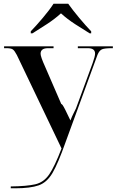

<svg xmlns="http://www.w3.org/2000/svg" viewBox="-20 -786 639 1036"><path d="M38 230H62Q144 230 189 214Q234 198 264 146Q294 94 332 -14L506 -490Q516 -514 530.5 -520Q545 -526 584 -526H589V-536H400V-526H454Q493 -526 493 -497Q493 -482 480 -446L390 -201Q381 -182 375 -170.5Q369 -159 360 -136Q350 -158 332.5 -193Q315 -228 311 -224L223 -427Q199 -480 199 -496Q199 -526 239 -526H269V-536H2V-526H15Q40 -526 49.5 -519Q59 -512 71 -489L312 15Q275 112 245.5 155Q216 198 170 208.5Q124 219 38 220ZM146 -606H155Q190 -628 232.5 -655.5Q275 -683 309 -714Q343 -683 385.5 -655.5Q428 -628 464 -606H472V-617Q443 -647 407.5 -689.5Q372 -732 348 -766H269Q247 -732 211 -689.5Q175 -647 146 -617Z"/></svg>

Font: Noto Serif Display Semi
Style: Regular
Weight: 600
Designer: Monotype Design Team
Foundry: Monotype Imaging Inc.
Version: Version 1.900